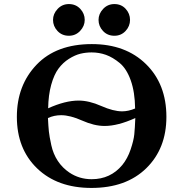

<svg xmlns="http://www.w3.org/2000/svg" viewBox="-20 -914 904 945"><path d="M63 -339Q63 -494 160 -595.5Q257 -697 432 -697Q598 -697 698.5 -598.5Q799 -500 799 -339Q799 -183 700 -86Q601 11 430 11Q263 11 163 -85Q63 -181 63 -339ZM216 -333Q218 -292 220.5 -267.5Q223 -243 232.5 -199.5Q242 -156 264.5 -122Q287 -88 321 -65Q370 -32 431 -32Q524 -32 582 -102Q608 -134 623 -178.5Q638 -223 641 -253Q644 -283 646 -333Q560 -294 495 -294Q444 -294 384.5 -320.5Q325 -347 281 -347Q246 -347 216 -333ZM217 -381Q301 -419 367 -419Q418 -419 478 -392.5Q538 -366 581 -366Q612 -366 645 -380Q644 -461 623.5 -518.5Q603 -576 569 -604Q535 -632 501.5 -644Q468 -656 431 -656Q402 -656 375.5 -649.5Q349 -643 319.5 -624.5Q290 -606 268 -576.5Q246 -547 232 -496.5Q218 -446 217 -381ZM241 -816Q241 -846 263.5 -870Q286 -894 319 -894Q353 -894 375 -870.5Q397 -847 397 -816Q397 -786 374.5 -762Q352 -738 319 -738Q285 -738 263 -761.5Q241 -785 241 -816ZM465 -816Q465 -846 487.5 -870Q510 -894 543 -894Q577 -894 598.5 -870.5Q620 -847 620 -816Q620 -785 598 -761.5Q576 -738 543 -738Q509 -738 487 -761.5Q465 -785 465 -816Z"/></svg>

Font: CMU Serif
Style: Bold
Weight: 700
Version: Version 0.7.0